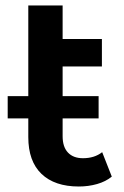

<svg xmlns="http://www.w3.org/2000/svg" viewBox="-20 -672 453 699"><path d="M387 -29Q365 -11 333.5 -2Q302 7 267 7Q179 7 131 -39Q83 -85 83 -173V-652H208V-530H351V-430H208V-176Q208 -137 227.5 -116.5Q247 -96 282 -96Q324 -96 352 -118ZM8 -322H339V-241H8Z"/></svg>

Font: Montserrat Alternates SemiBold
Style: Regular
Weight: 600
Designer: Julieta Ulanovsky
Foundry: Julieta Ulanovsky
Version: Version 7.200